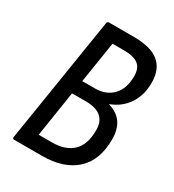

<svg xmlns="http://www.w3.org/2000/svg" viewBox="-161 -749 767 844"><g transform="rotate(30 222.0 -327.5)"><path d="M41 0Q31 0 33 -10L134 -645Q136 -655 144 -655H269Q357 -655 398 -621Q439 -587 439 -520Q439 -455 408.5 -410Q378 -365 325 -345V-343Q413 -318 413 -217Q413 -110 352 -55Q291 0 182 0ZM171 -373H235Q291 -373 324.5 -407.5Q358 -442 358 -506Q358 -546 335 -564Q312 -582 261 -582H204ZM123 -73H189Q258 -73 295 -108Q332 -143 332 -217Q332 -304 229 -304H159Z"/></g></svg>

Font: Sofia Sans Condensed Medium
Style: Italic
Weight: 500
Italic angle: -9°
Designer: Botio Nikoltchev, Ani Petrova
Foundry: lettersoup
Version: Version 4.101; ttfautohint (v1.8.4.7-5d5b)